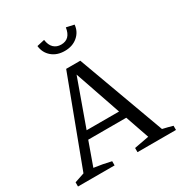

<svg xmlns="http://www.w3.org/2000/svg" viewBox="-197 -1009 1093 1154"><g transform="rotate(-30 350.0 -432.5)"><path d="M620 -47Q638 -43 655.5 -38.5Q673 -34 690 -29V0H423V-29L525 -48L468 -213H204L146 -51Q176 -47 205.5 -41.5Q235 -36 264 -29V0H10V-29L78 -52L302 -648H400ZM224 -267H449L339 -587ZM350 -745Q296 -745 261 -775Q226 -805 221 -853L274 -865Q279 -827 299 -808Q319 -789 350 -789Q414 -789 425 -865L479 -853Q475 -806 439.5 -775.5Q404 -745 350 -745Z"/></g></svg>

Font: Piazzolla SC
Style: Regular
Weight: 400
Designer: Juan Pablo del Peral
Foundry: Huerta Tipografica
Version: Version 1.330